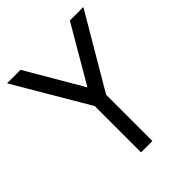

<svg xmlns="http://www.w3.org/2000/svg" viewBox="-196 -818 936 936"><g transform="rotate(-45 271.5 -350.0)"><path d="M9 -700 233 -319V0H311V-319L535 -700H442L272 -409L102 -700Z"/></g></svg>

Font: Unageo
Style: Regular
Weight: 400
Designer: Richard Sepsi
Foundry: Richard Sepsi
Version: Version 2.000